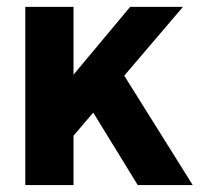

<svg xmlns="http://www.w3.org/2000/svg" viewBox="-20 -536 588 556"><path d="M53.2 0V-516.1H192.9V-319.8L356.9 -516.1H509.8L339.8 -316.9L538.1 0H378.9L250 -210L192.9 -143.1V0Z"/></svg>

Font: LT Superior
Style: Bold
Weight: 400
Designer: Daniel Lyons
Foundry: LyonsType
Version: Version 1.000